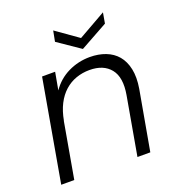

<svg xmlns="http://www.w3.org/2000/svg" viewBox="-134 -856 901 968"><g transform="rotate(-20 316.5 -372.5)"><path d="M494 -312Q510 -403 473 -449Q436 -495 361 -495Q323 -495 289 -483Q255 -471 227.5 -446.5Q200 -422 181 -385Q162 -348 153 -298V-301L100 0H30L126 -546H196L179 -452Q214 -503 268.5 -529.5Q323 -556 385 -556Q431 -556 469 -541.5Q507 -527 531.5 -498Q556 -469 565.5 -424.5Q575 -380 565 -320L508 0H439ZM525 -745 515 -688 367 -606 247 -688 258 -745 377 -661Z"/></g></svg>

Font: SVN-Poppins Light
Style: Italic
Weight: 300
Italic angle: -10°
Designer: Ninad Kale (Devanagari), Jonny Pinhorn (Latin)
Foundry: Indian Type Foundry
Version: Version 3.002 2017; ttfautohint (v1.8.3)